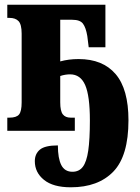

<svg xmlns="http://www.w3.org/2000/svg" viewBox="-20 -556 594 816"><path d="M128 129Q128 98 149.5 80Q171 62 226 62Q226 117 240.5 145.5Q255 174 288 174Q316 174 332 153Q348 132 355 84.5Q362 37 362 -44Q362 -149 342 -194.5Q322 -240 278 -240Q257 -240 236 -233V-121Q236 -84 247 -70Q258 -56 280 -56H298V0H11V-56H20Q50 -56 61 -69.5Q72 -83 72 -121V-413Q72 -452 59 -466Q46 -480 20 -480H11V-536H428V-355H357L351 -403Q345 -439 332.5 -455.5Q320 -472 287 -472H236V-295Q272 -305 314 -305Q417 -305 471.5 -241Q526 -177 526 -45Q526 107 461.5 173.5Q397 240 281 240Q206 240 167 208.5Q128 177 128 129Z"/></svg>

Font: Noto Serif CondBlack
Style: Regular
Weight: 900
Width: 3
Designer: Monotype Design Team
Foundry: Monotype Imaging Inc.
Version: Version 1.001